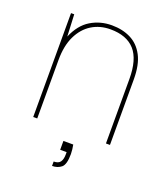

<svg xmlns="http://www.w3.org/2000/svg" viewBox="-132 -621 778 898"><g transform="rotate(20 256.5 -172.0)"><path d="M71 0V-517H87L92 -408Q119 -472 166 -500.5Q213 -529 271 -529Q324 -529 365 -508.5Q406 -488 429.5 -443.5Q453 -399 453 -326V0H433V-321Q433 -418 392.5 -463.5Q352 -509 271 -509Q219 -509 178.5 -484Q138 -459 114.5 -410.5Q91 -362 91 -291V0ZM232 185V163Q256 163 265 149.5Q274 136 274 113V101H242V57H291Q293 67 294.5 79.5Q296 92 296 103Q296 155 277.5 170Q259 185 232 185Z"/></g></svg>

Font: DM Sans 11pt Thin
Style: Regular
Weight: 250
Version: Version 4.004;gftools[0.9.30]